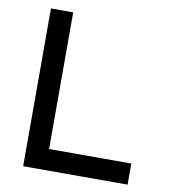

<svg xmlns="http://www.w3.org/2000/svg" viewBox="-79 -762 744 831"><g transform="rotate(10 293.0 -346.5)"><path d="M78.1 0V-693.4H175.8V-92.8H537.1V0Z"/></g></svg>

Font: Caskaydia Cove
Style: Regular
Weight: 400
Monospace: yes
Designer: Aaron Bell
Foundry: Saja Typeworks
Version: Version 4.300; ttfautohint (v1.8.3)